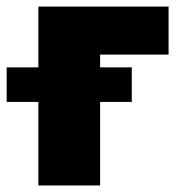

<svg xmlns="http://www.w3.org/2000/svg" viewBox="-79 -566 546 586"><path d="M435.5 -545.9V-399.4H226.6V0H38.1V-545.9ZM-58.6 -254.9V-360.4H323.2V-254.9Z"/></svg>

Font: Inter Tight Black
Style: Regular
Weight: 900
Designer: Rasmus Andersson
Foundry: rsms
Version: Version 3.004; ttfautohint (v1.8.4.7-5d5b)